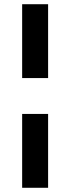

<svg xmlns="http://www.w3.org/2000/svg" viewBox="-20 -828 333 910"><path d="M85 -288H208V62H85ZM208 -458H85V-808H208Z"/></svg>

Font: Halant
Style: Bold
Weight: 700
Designer: Hitesh Malaviya (Devanagari), Satya Rajpurohit (Latin)
Foundry: Indian Type Foundry
Version: Version 1.101;PS 1.0;hotconv 1.0.78;makeotf.lib2.5.61930; tt